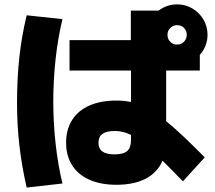

<svg xmlns="http://www.w3.org/2000/svg" viewBox="-20 -806 978 875"><path d="M281.2 -156.2Q281.2 -215.8 308.6 -259Q335.9 -302.2 387.5 -325Q439 -347.7 510.7 -347.7Q545.9 -347.7 577.1 -341.3V-484.4H296.9V-623H576.2V-757.8H703.1Q740.7 -786.1 787.1 -786.1Q824.7 -786.1 856.4 -767.6Q888.2 -749 907 -717.3Q925.8 -685.5 925.8 -647.5Q925.8 -621.6 916.5 -597.9Q907.2 -574.2 890.6 -555.7V-484.4H737.3V-253.9Q803.7 -199.7 913.1 -88.9L813.5 20.5Q760.7 -34.2 720.7 -73.7Q697.8 -20 644.3 8.1Q590.8 36.1 510.7 36.1Q439.5 36.1 387.7 13.2Q335.9 -9.8 308.6 -53Q281.2 -96.2 281.2 -156.2ZM57.6 -336.9Q57.6 -446.8 68.1 -544.2Q78.6 -641.6 101.6 -736.3L264.6 -718.8Q223.6 -546.9 222.7 -343.8Q223.6 -141.6 264.6 30.3L101.6 48.8Q79.6 -46.9 68.6 -141.1Q57.6 -235.4 57.6 -336.9ZM502.9 -102.5Q542.5 -102.5 559.8 -117.9Q577.1 -133.3 577.1 -168.9V-190.9Q558.1 -200.7 540.3 -204.8Q522.5 -209 502.9 -209Q465.3 -209 447 -195.8Q428.7 -182.6 428.7 -156.2Q428.7 -128.4 446.8 -115.5Q464.8 -102.5 502.9 -102.5ZM777.8 -603.5H796.4Q811.5 -606.9 821.3 -619.1Q831.1 -631.3 831.1 -647.5Q831.1 -666 818.6 -678.7Q806.2 -691.4 787.1 -691.4Q769 -691.4 756.1 -678.7Q743.2 -666 743.2 -647.5Q743.2 -631.3 752.9 -619.1Q762.7 -606.9 777.8 -603.5Z"/></svg>

Font: Pretendard JP Black
Style: Regular
Weight: 900
Designer: Base glyphs from Inter by Rasmus Andersson; Hangeul glyphs from Noto Sans CJK(Source Han Sans) by Jang Soo-young and Kan
Foundry: Kil Hyung-jin
Version: Version 1.309